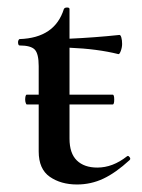

<svg xmlns="http://www.w3.org/2000/svg" viewBox="-20 -479 379 511"><path d="M320 -64Q323 -64 325.5 -60Q328 -56 325 -53Q288 -19 255 -3.5Q222 12 185 12Q142 12 112.5 -8.5Q83 -29 83 -76V-201H51Q50 -201 48.5 -205Q47 -209 47 -214Q47 -219 48 -223Q49 -227 51 -227H83V-303Q83 -336 72.5 -347Q62 -358 32 -358Q30 -358 29 -360.5Q28 -363 28 -367Q28 -370 29.5 -372.5Q31 -375 32 -375Q126 -378 150 -455Q152 -459 158.5 -459Q165 -459 165 -455V-376Q232 -379 298 -386Q301 -386 303 -379Q305 -372 305 -362Q305 -353 301.5 -343.5Q298 -334 295 -335Q239 -349 165 -352V-227H280Q284 -227 284 -214Q284 -201 280 -201H165V-110Q165 -71 184.5 -52Q204 -33 239 -33Q280 -33 318 -63Z"/></svg>

Font: Cormorant Garamond SemiBold
Style: Regular
Weight: 600
Designer: Christian Thalmann (Catharsis Fonts)
Version: Version 3.000